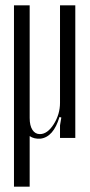

<svg xmlns="http://www.w3.org/2000/svg" viewBox="-20 -515 337 717"><path d="M130.9 2.9Q106.9 4.4 90.8 -6.8V182.1H32.2V-495.1H90.8V-74.2Q90.8 -45.9 101.1 -30Q111.3 -14.2 128.9 -14.2Q157.2 -14.2 180.7 -51.3Q204.1 -88.4 204.1 -130.9V-495.1H261.2V0H204.1V-46.9L209 -76.2L202.1 -78.1Q179.7 -2.9 130.9 2.9Z"/></svg>

Font: Moniqa Narrow Heading
Style: Regular
Weight: 400
Width: 4
Designer: Rajesh Rajput
Foundry: Rajesh Rajput
Version: Version 1.000